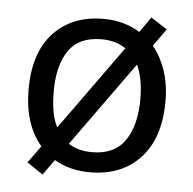

<svg xmlns="http://www.w3.org/2000/svg" viewBox="-47 -613 698 693"><g transform="rotate(5 302.5 -266.5)"><path d="M551 -269Q551 -136 483.5 -63Q416 10 301 10Q228 10 172 -23L132 33L74 -6L119 -68Q88 -104 71.5 -154.5Q55 -205 55 -269Q55 -402 122 -474Q189 -546 304 -546Q377 -546 435 -510L474 -566L533 -528L488 -465Q517 -430 534 -380.5Q551 -331 551 -269ZM146 -269Q146 -231 151.5 -198.5Q157 -166 170 -141L390 -447Q354 -472 302 -472Q220 -472 183 -418Q146 -364 146 -269ZM460 -269Q460 -343 437 -392L217 -86Q251 -63 303 -63Q384 -63 422 -118.5Q460 -174 460 -269Z"/></g></svg>

Font: Noto Sans Tifinagh Air
Style: Regular
Weight: 400
Designer: JamraPatel
Foundry: JamraPatel LLC
Version: Version 2.006; ttfautohint (v1.8.4.7-5d5b)